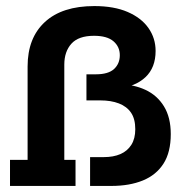

<svg xmlns="http://www.w3.org/2000/svg" viewBox="-20 -613 621 633"><path d="M347 0H277V-95H322Q354 -95 377 -105Q400 -115 413 -135.5Q426 -156 426 -187Q426 -221 412 -241.5Q398 -262 372 -272Q346 -282 311 -282H265V-368H296Q337 -368 356 -385.5Q375 -403 375 -431Q375 -459 354 -477Q333 -495 290 -495Q239 -495 215.5 -469Q192 -443 192 -400V-86H229V0H13V-86H71V-394Q71 -488 128 -540.5Q185 -593 291 -593Q356 -593 401 -573.5Q446 -554 469.5 -520.5Q493 -487 493 -445Q493 -390 459.5 -358.5Q426 -327 367 -321L373 -335Q420 -335 459 -317Q498 -299 520.5 -262.5Q543 -226 543 -171Q543 -111 519 -73.5Q495 -36 451 -18Q407 0 347 0Z"/></svg>

Font: Rokkitt
Style: Bold
Weight: 700
Designer: Vernon Adams
Foundry: Vernon Adams
Version: Version 3.103